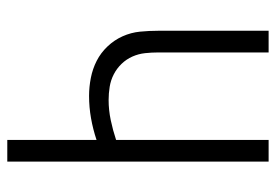

<svg xmlns="http://www.w3.org/2000/svg" viewBox="-138 -638 775 540"><g transform="rotate(-90 250.0 -367.5)"><path d="M66 0V-735H127V-484Q157 -494 188 -499.5Q219 -505 251 -505Q276 -505 301.5 -500Q327 -495 349.5 -483.5Q372 -472 390 -453Q408 -434 418.5 -410.5Q429 -387 431.5 -361.5Q434 -336 434 -310V0H373V-310Q373 -329 371 -347.5Q369 -366 361.5 -383Q354 -400 341 -413.5Q328 -427 311.5 -435.5Q295 -444 276.5 -447Q258 -450 239 -450Q211 -450 182.5 -444Q154 -438 127 -429V0Z"/></g></svg>

Font: Iosevka SS18 Light
Style: Regular
Weight: 300
Monospace: yes
Designer: Belleve Invis
Foundry: Belleve Invis
Version: Version 25.1.1; ttfautohint (v1.8.4)